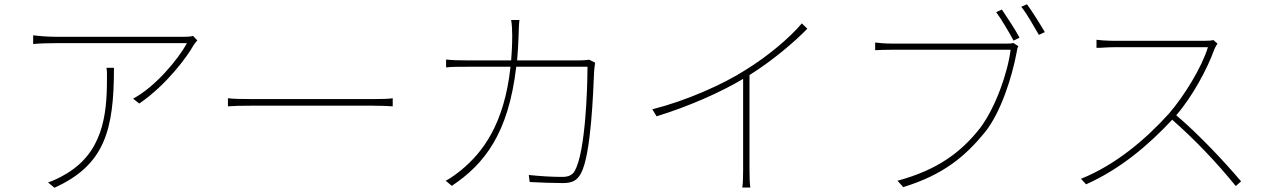

<svg xmlns="http://www.w3.org/2000/svg" viewBox="-20 -865 5980 903"><path d="M888 -696C877 -693 862 -692 851 -692H241C208 -692 167 -695 136 -699V-658C167 -661 208 -662 241 -662H859C819 -587 711 -457 606 -401L635 -378C762 -465 860 -597 892 -655C897 -663 903 -668 908 -675ZM481 -546C484 -526 483 -508 483 -491C483 -323 463 -142 280 -41C261 -30 229 -14 206 -7L236 18C473 -89 516 -254 516 -546Z M1052 -365C1077 -367 1117 -368 1170 -368H1730C1777 -368 1810 -366 1827 -365V-403C1808 -400 1782 -399 1729 -399H1170C1109 -399 1076 -400 1052 -403Z M2752 -584C2741 -583 2729 -581 2701 -581H2412C2415 -618 2418 -657 2419 -698C2420 -722 2420 -748 2423 -771H2384C2388 -748 2389 -720 2389 -697C2389 -656 2387 -617 2384 -581H2176C2137 -581 2106 -582 2078 -585V-548C2107 -551 2132 -551 2177 -551H2381C2352 -281 2250 -148 2149 -65C2129 -49 2099 -26 2076 -15L2105 9C2258 -93 2371 -236 2408 -551H2743C2743 -445 2733 -152 2684 -63C2672 -39 2649 -33 2624 -33C2577 -33 2525 -36 2467 -42L2471 -9C2527 -6 2583 -4 2626 -4C2669 -4 2693 -14 2712 -49C2761 -138 2770 -442 2774 -525C2775 -540 2776 -551 2779 -570Z M3751 -755C3695 -688 3592 -601 3488 -537C3381 -468 3207 -391 3048 -351L3068 -318C3215 -363 3368 -430 3475 -494V-65C3475 -34 3474 2 3471 17H3509C3506 2 3505 -34 3505 -65V-512C3612 -579 3716 -667 3777 -730Z M4783 -833C4810 -801 4842 -741 4866 -701L4894 -714C4870 -755 4834 -812 4810 -845ZM4665 -808C4689 -776 4726 -713 4747 -674L4775 -688C4754 -728 4713 -788 4692 -820ZM4746 -663C4735 -660 4728 -660 4717 -660H4177C4144 -660 4121 -662 4096 -665V-629C4121 -630 4141 -631 4176 -631H4733C4720 -525 4663 -360 4589 -262C4500 -149 4390 -66 4201 -15L4228 15C4417 -43 4519 -129 4613 -244C4688 -338 4740 -504 4761 -617C4764 -636 4765 -639 4769 -648Z M5686 -677C5680 -674 5665 -673 5640 -673H5221C5205 -673 5184 -674 5167 -675L5137 -678V-640C5148 -640 5157 -640 5168 -641C5185 -642 5206 -643 5221 -643H5661C5632 -547 5548 -412 5478 -331C5365 -206 5225 -89 5064 -24L5088 2C5249 -70 5380 -181 5493 -302C5602 -206 5700 -103 5792 10L5817 -12C5744 -98 5625 -227 5512 -323C5587 -409 5658 -540 5692 -635C5695 -642 5702 -655 5706 -660Z"/></svg>

Font: SSpoqa Han Sans Neo Thin
Style: Regular
Weight: 100
Designer: [Spoqa Han Sans Neo] Dong-huui Kim  Younghwa Kang  Yujin Lee  [Noto Sans] Ryoko NISHIZUKA  (kana & ideographs); Paul D. 
Foundry: Spoqa (http://www.spoqa-han-sans.com)
Version: Version 1.000